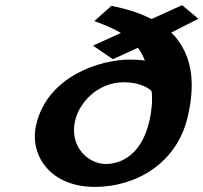

<svg xmlns="http://www.w3.org/2000/svg" viewBox="-20 -724 799 754"><path d="M575.3 -649.3C540.8 -667 493.9 -684.4 435.3 -697.3L417.7 -701.2L350.6 -641.3L382.8 -628.9C411.5 -617.8 434.9 -606.4 454.7 -594.5L345.2 -544.8L423.3 -491.5L521.6 -536.4C532.7 -521.7 541.7 -504.9 548.9 -486.5C531.1 -488.7 507.9 -490 490.3 -490C374.7 -490 166.4 -426 121.9 -233.6C95 -116.9 174.7 10 352.7 10C512 10 674.6 -80.6 717.5 -266.4C753.3 -421.5 722.2 -511.6 672 -575.1C666.5 -582.1 661.3 -587.6 652.4 -596L758.9 -650.2L695.2 -703.8ZM275 -250.4C291 -319.5 361.6 -401 467.4 -401C512.9 -401 554.8 -386.7 575.4 -366.4C579.6 -330 576 -289.6 566.6 -248.7C532.3 -100.1 438.3 -80 395.7 -80C326.6 -80 251.3 -147.9 275 -250.4Z"/></svg>

Font: Linux Libertine Mono O 
Style: Mono Bold Oblique
Weight: 400
Italic angle: -13°
Designer: Philipp H. Poll
Foundry: Philipp H. Poll
Version: Version 5.1.7